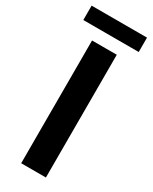

<svg xmlns="http://www.w3.org/2000/svg" viewBox="-259 -877 736 926"><g transform="rotate(30 109.5 -414.0)"><path d="M-44.9 -748V-828.1H263.7V-748ZM41 0V-683.6H178.7V0Z"/></g></svg>

Font: Post No Bills Jaffna ExtraBold
Style: Regular
Weight: 800
Designer: Kosala Senevirathne, Siva Puranthara, Lasantha Premarathna, Tharique Azeez
Foundry: Mooniak
Version: Version 1.220 ; ttfautohint (v1.6)